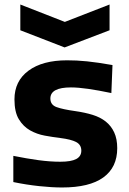

<svg xmlns="http://www.w3.org/2000/svg" viewBox="-20 -819 572 850"><path d="M70 -799 267 -722 465 -799V-685L266 -609L70 -685ZM255 11Q210 11 153.5 5Q97 -1 39 -13V-129Q99 -117 150 -110Q201 -103 247 -103Q295 -103 317.5 -115Q340 -127 340 -152Q340 -178 317.5 -190Q295 -202 247 -208Q214 -212 178.5 -218.5Q143 -225 113 -242Q83 -259 63.5 -291Q44 -323 44 -379Q44 -460 106 -506Q168 -552 277 -552Q298 -552 319.5 -551Q341 -550 365 -547.5Q389 -545 416.5 -541Q444 -537 478 -531L473 -407Q416 -419 371 -425.5Q326 -432 294 -432Q203 -432 203 -383Q203 -355 230 -345Q257 -335 314 -327Q356 -321 390 -310.5Q424 -300 448 -281Q472 -262 485.5 -233Q499 -204 499 -163Q499 -78 437.5 -33.5Q376 11 255 11Z"/></svg>

Font: Encode Sans Normal
Style: Bold
Weight: 700
Designer: Pablo Impallari, Andres Torresi
Foundry: Pablo Impallari, Andres Torresi
Version: Version 1.000; ttfautohint (v1.00) -l 8 -r 50 -G 200 -x 14 -